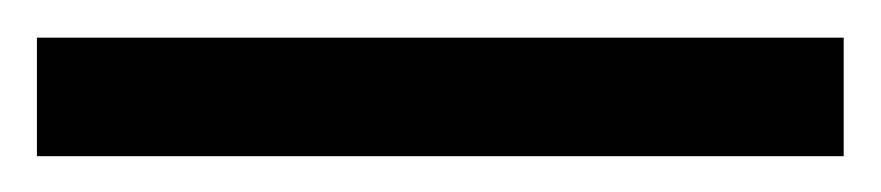

<svg xmlns="http://www.w3.org/2000/svg" viewBox="-20 52 477 104"><path d="M0 136.6V72.4H437V136.6Z"/></svg>

Font: TikTok Sans Light
Style: Regular
Weight: 300
Version: Version 4.000